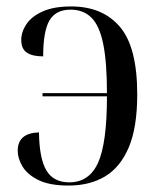

<svg xmlns="http://www.w3.org/2000/svg" viewBox="-20 -566 494 596"><path d="M193 10Q134 10 99.5 -7Q65 -24 50 -49Q35 -74 35 -98Q35 -153 101 -155Q102 -74 124 -37Q146 0 195 0Q257 0 284.5 -61Q312 -122 312 -267H112V-277H312Q312 -372 300.5 -429Q289 -486 264 -511Q239 -536 199 -536Q153 -536 133.5 -502.5Q114 -469 114 -391Q81 -391 63.5 -402.5Q46 -414 46 -442Q46 -467 62 -491Q78 -515 112.5 -530.5Q147 -546 201 -546Q298 -546 352 -483Q406 -420 406 -273Q406 -170 379.5 -108Q353 -46 305.5 -18Q258 10 193 10Z"/></svg>

Font: Noto Serif Display SemiCondensed
Style: Regular
Weight: 400
Width: 4
Designer: Monotype Design Team
Foundry: Monotype Imaging Inc.
Version: Version 2.009